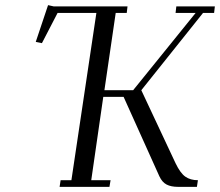

<svg xmlns="http://www.w3.org/2000/svg" viewBox="-20 -727 856 747"><path d="M119.1 -564 167 -707 189 -702.1H476.1L473.1 -676.8H430.2L386.2 -376H498L741.2 -676.8H663.1L666 -702.1H815.9L813 -676.8H770L529.8 -376L663.1 -91.8Q681.6 -53.2 701.2 -39.6Q720.7 -25.9 750 -25.9L746.1 0H672.9Q645.5 0 628.2 -9Q610.8 -18.1 600.1 -41L460.9 -350.1H381.8L335 -25.9H410.2L405.8 0H211.9L215.8 -25.9H257.8L355 -676.8H204.1L143.1 -559.1Z"/></svg>

Font: Dehuti
Style: Italic
Weight: 400
Version: Version 1.2